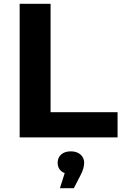

<svg xmlns="http://www.w3.org/2000/svg" viewBox="-20 -720 644 1006"><path d="M83 0V-700H245V-132H596V0ZM294 266 319 187Q308 183 300 176Q282 160 282 133Q282 106 300.5 89.5Q319 73 351 73Q383 73 402 90Q421 107 421 133Q421 145 417 161Q413 177 402 198L367 266Z"/></svg>

Font: Montserrat Z
Style: Bold
Weight: 700
Designer: Julieta Ulanovsky
Foundry: Julieta Ulanovsky
Version: Version 8.000